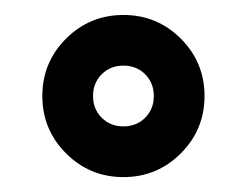

<svg xmlns="http://www.w3.org/2000/svg" viewBox="-20 -735 333 259"><path d="M37.1 -605.5Q37.1 -650.9 69.1 -682.9Q101.1 -714.8 146.5 -714.8Q191.9 -714.8 223.9 -682.9Q255.9 -650.9 255.9 -605.5Q255.9 -560.1 223.9 -528.1Q191.9 -496.1 146.5 -496.1Q101.1 -496.1 69.1 -528.1Q37.1 -560.1 37.1 -605.5ZM105.5 -605.5Q105.5 -587.9 117.2 -576.2Q128.9 -564.5 146.5 -564.5Q164.1 -564.5 175.8 -576.2Q187.5 -587.9 187.5 -605.5Q187.5 -623 175.8 -634.8Q164.1 -646.5 146.5 -646.5Q128.9 -646.5 117.2 -634.8Q105.5 -623 105.5 -605.5Z"/></svg>

Font: Istok Web
Style: Bold
Weight: 700
Designer: Andrey V. Panov
Foundry: Andrey V. Panov
Version: Version 1.0.2g